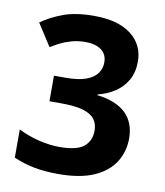

<svg xmlns="http://www.w3.org/2000/svg" viewBox="-82 -792 746 870"><g transform="rotate(10 290.5 -357.0)"><path d="M511.9 -554.3Q511.9 -504.5 491.5 -468.6Q471 -432.7 436.3 -409.7Q401.6 -386.8 357.8 -376V-372.6Q443.8 -362.6 488.6 -320.1Q533.3 -277.7 533.3 -203.6Q533.3 -144.1 502.8 -95.2Q472.3 -46.4 408.7 -18.2Q345.2 10 244.7 10Q180.7 10 132.1 0.3Q83.5 -9.4 38.3 -29V-158.6Q84.5 -135.4 134.7 -123.5Q184.8 -111.6 228 -111.6Q308.7 -111.6 340.8 -138.4Q373 -165.2 373 -211.7Q373 -243.9 356.2 -265.3Q339.4 -286.7 302 -297.3Q264.6 -307.8 202.3 -307.8H148.5V-425.5H203.3Q259.8 -425.5 294.7 -437.9Q329.7 -450.4 346.2 -472.6Q362.7 -494.9 362.7 -523.9Q362.7 -561.9 335.7 -581.2Q308.6 -600.6 263.2 -600.6Q228.9 -600.6 199.4 -592.2Q169.9 -583.8 146.8 -572.1Q123.7 -560.4 106.4 -549.1L40.5 -651.2Q82.1 -681.2 139.2 -702.6Q196.3 -724 281.2 -724Q391.9 -724 451.9 -677.7Q511.9 -631.3 511.9 -554.3Z"/></g></svg>

Font: Noto Sans Khmer UI
Style: Regular
Weight: 400
Designer: Danh Hong and the Monotype Design Team
Foundry: Monotype Imaging Inc.
Version: Version 2.002